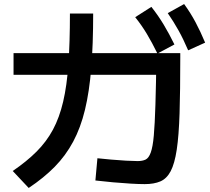

<svg xmlns="http://www.w3.org/2000/svg" viewBox="-20 -875 1040 950"><path d="M696 36Q667 36 625.5 33.5Q584 31 539 27Q494 23 452 18L462 -92Q490 -89 528.5 -85.5Q567 -82 603.5 -80Q640 -78 661 -78Q685 -78 700.5 -85.5Q716 -93 726 -120.5Q736 -148 741 -204Q746 -260 749 -356.5Q752 -453 754 -601L815 -505H47V-612H872V-589Q872 -426 868.5 -315Q865 -204 854.5 -134.5Q844 -65 824.5 -28Q805 9 773.5 22.5Q742 36 696 36ZM43 -29Q112 -76 161 -125Q210 -174 242 -233.5Q274 -293 292.5 -372Q311 -451 318.5 -558Q326 -665 326 -808H441Q441 -656 431.5 -538.5Q422 -421 400.5 -332Q379 -243 342 -174Q305 -105 251 -50Q197 5 122 55ZM759 -610Q732 -665 706.5 -707.5Q681 -750 649 -790L729 -841Q763 -798 790 -753Q817 -708 843 -655ZM911 -626Q887 -682 863 -725Q839 -768 810 -810L891 -855Q923 -811 947.5 -765Q972 -719 995 -664Z"/></svg>

Font: M PLUS 2 SemiBold
Style: Regular
Weight: 600
Designer: Coji Morishita
Foundry: UNDERFOREST DESIGN
Version: Version 1.001